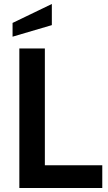

<svg xmlns="http://www.w3.org/2000/svg" viewBox="-20 -943 540 963"><path d="M77 0V-700H205V-114H493V0ZM43 -759V-828L240 -923V-817Z"/></svg>

Font: Cabin VF Beta
Style: Regular
Weight: 400
Designer: Pablo Impallari
Foundry: Pablo Impallari. http://www.impallari.com Igino Marini. http://www.ikern.com
Version: Version 2.200